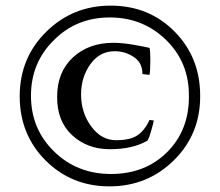

<svg xmlns="http://www.w3.org/2000/svg" viewBox="-20 -742 781 682"><path d="M172 -600Q90 -520 90 -402Q90 -284 172 -204Q254 -124 374 -124Q496 -124 574 -202Q652 -280 651 -401Q652 -520 570 -600Q488 -680 370 -680Q252 -680 172 -600ZM373 -722Q509 -722 600 -630Q691 -538 691 -402Q692 -266 598 -173Q504 -80 369 -80Q234 -80 142 -172Q50 -264 50 -400Q50 -536 144 -629Q238 -722 373 -722ZM387 -560Q334 -560 301 -514Q268 -468 268 -406Q268 -342 304 -293Q340 -244 392 -244Q444 -244 469 -262Q495 -280 511 -316L526 -314Q526 -308 516 -274Q506 -240 501 -241Q450 -212 370 -212Q290 -212 236 -262Q182 -312 183 -399Q183 -486 239 -538Q295 -590 383 -590Q416 -590 460 -582Q504 -574 511 -572Q514 -564 514 -528Q514 -492 511 -476L486 -479Q486 -521 453 -541Q424 -560 387 -560Z"/></svg>

Font: Lusitana
Style: Regular
Weight: 400
Designer: Ana Paula Megda
Foundry: Ana Paula Megda
Version: Version 1.001; ttfautohint (v1.4.1)